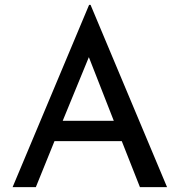

<svg xmlns="http://www.w3.org/2000/svg" viewBox="-20 -773 741 793"><path d="M32 0 348 -753H354L670 0H558L483 -190H205L128 0ZM239 -274H450L347 -537Z"/></svg>

Font: Synthetic
Style: Regular
Weight: 400
Designer: Santiago Orozco
Foundry: Typemade
Version: Version 2.000; ttfautohint (v1.8.4.7-5d5b)